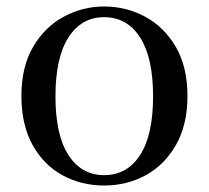

<svg xmlns="http://www.w3.org/2000/svg" viewBox="-20 -557 644 592"><path d="M301 15Q231 15 173 -16.5Q115 -48 80.5 -110Q46 -172 46 -261Q46 -351 82 -412.5Q118 -474 176.5 -505.5Q235 -537 301 -537Q369 -537 427.5 -505.5Q486 -474 522 -412.5Q558 -351 558 -261Q558 -172 522.5 -110Q487 -48 429 -16.5Q371 15 301 15ZM301 -17Q372 -17 412 -79Q452 -141 452 -260Q452 -379 412 -441.5Q372 -504 301 -504Q231 -504 191 -441.5Q151 -379 151 -260Q151 -141 191 -79Q231 -17 301 -17Z"/></svg>

Font: Noto Serif SC ExtraLight Medium
Style: Regular
Weight: 500
Version: Version 2.002-H1;hotconv 1.1.0;makeotfexe 2.6.0